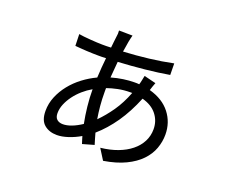

<svg xmlns="http://www.w3.org/2000/svg" viewBox="-115 -837 1231 1052"><g transform="rotate(20 500.0 -310.5)"><path d="M453 -317Q453 -275 456.5 -236.5Q460 -198 466 -163Q504 -201 538 -250Q572 -299 597 -364H587Q549 -364 515 -357Q481 -350 453 -340ZM386 -309Q358 -293 333.5 -271.5Q309 -250 290.5 -225Q272 -200 261 -173.5Q250 -147 250 -120Q250 -96 263 -84.5Q276 -73 298 -73Q321 -73 348.5 -83.5Q376 -94 406 -114Q397 -159 391.5 -209Q386 -259 386 -309ZM698 -458Q695 -451 690 -436.5Q685 -422 682 -412Q762 -390 804 -336Q846 -282 846 -211Q846 -170 831.5 -130Q817 -90 784.5 -56Q752 -22 700 3Q648 28 574 40L535 -22Q590 -28 634 -44.5Q678 -61 709.5 -86.5Q741 -112 758 -145Q775 -178 775 -217Q775 -265 746 -302Q717 -339 661 -354Q626 -268 581 -203Q536 -138 482 -91Q487 -74 491.5 -57.5Q496 -41 501 -26L434 -7Q431 -17 427.5 -27.5Q424 -38 421 -49Q387 -29 351.5 -17.5Q316 -6 287 -6Q242 -6 213 -30.5Q184 -55 184 -110Q184 -153 200.5 -193Q217 -233 245 -268Q273 -303 310 -331Q347 -359 388 -378Q391 -440 397 -494Q385 -493 373.5 -493Q362 -493 351 -493Q338 -493 320 -493.5Q302 -494 283 -495Q264 -496 246 -497.5Q228 -499 216 -500L214 -568Q224 -566 242.5 -564Q261 -562 281.5 -560.5Q302 -559 320.5 -558Q339 -557 351 -557Q364 -557 377 -557Q390 -557 403 -558Q405 -576 406.5 -591.5Q408 -607 410 -621Q412 -632 412.5 -642.5Q413 -653 412 -661L491 -660Q489 -652 486.5 -642Q484 -632 482 -621Q480 -608 477.5 -593Q475 -578 472 -560Q547 -564 619 -572.5Q691 -581 758 -595L759 -528Q696 -517 618 -509Q540 -501 464 -497Q462 -474 460 -450.5Q458 -427 456 -403Q490 -413 524.5 -418Q559 -423 589 -423Q596 -423 603 -423Q610 -423 617 -422V-423Q620 -431 623.5 -448.5Q627 -466 629 -475Z"/></g></svg>

Font: SpoqaHanSans-Regular
Style: Regular
Weight: 400
Designer: [Spoqa Han Sans] Dong-huui Kim \uAE40 \uB3D9 \uD718  Younghwa Kang \uAC15 \uC601 \uD654  [Noto Sans] Ryoko NISHIZUKA \u8
Foundry: Spoqa (http://www.spoqa-han-sans.com)
Version: Version 2.000